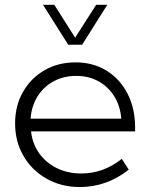

<svg xmlns="http://www.w3.org/2000/svg" viewBox="-20 -752 612 782"><path d="M504.4 -61Q414.6 9.8 305.2 9.8Q229.5 9.8 169.7 -24.2Q109.9 -58.1 75.7 -116.7Q41.5 -175.3 41.5 -249.5Q41.5 -321.3 73.5 -377.4Q105.5 -433.6 161.1 -465.8Q216.8 -498 287.6 -498Q359.4 -498 414.1 -464.1Q468.8 -430.2 499.5 -370.4Q530.3 -310.5 530.3 -231.9V-216.8H106.4Q112.3 -165.5 140.1 -127Q168 -88.4 212.2 -66.9Q256.3 -45.4 311 -45.4Q400.9 -45.4 476.1 -105ZM104.5 -268.6H474.1Q469.7 -320.8 445.3 -359.9Q420.9 -398.9 381.1 -420.9Q341.3 -442.9 290.5 -442.9Q239.3 -442.9 198.5 -420.9Q157.7 -398.9 133.1 -359.6Q108.4 -320.3 104.5 -268.6ZM314.5 -569.8H257.8L155.3 -732.4H201.2L286.1 -598.6L371.6 -732.4H417Z"/></svg>

Font: Kumbh Sans Light
Style: Regular
Weight: 300
Version: Version 1.004